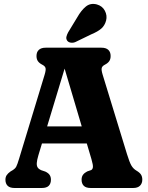

<svg xmlns="http://www.w3.org/2000/svg" viewBox="-20 -938 737 958"><path d="M157.2 -307.4H446.7L447.8 -222.1H156.4ZM234.1 -41.3Q234.1 -21.9 223.2 -10.9Q212.3 0 188.5 0H52.6Q29.3 0 18.2 -10.9Q7.1 -21.9 7.1 -41.3Q7.1 -54.4 13.2 -63.7Q19.3 -73.1 32.1 -82.2L45 -89.9Q55.8 -96.8 61.1 -106.7Q66.5 -116.7 75.3 -146.2L202.5 -564.7Q209.8 -588.5 207.2 -598.5Q204.6 -608.4 190.5 -615.4Q176.2 -622.7 169.2 -632.8Q162.1 -642.8 162.1 -658.7Q162.1 -678.6 173.9 -689.3Q185.6 -700 207.7 -700H486.3Q508.9 -700 520.4 -689.2Q532 -678.4 532 -658.7Q532 -642.9 525 -632.8Q518 -622.7 503.7 -615.4Q490.2 -608.6 487.6 -598.8Q485 -589 492.1 -565.7L613.5 -169.4Q625.9 -128.7 635.6 -112Q645.4 -95.4 661.4 -86.2Q677 -77 683.5 -66.8Q690 -56.7 690 -41.3Q690 -23.1 678.6 -11.5Q667.3 0 644.3 0H432.7Q409 0 398.1 -10.9Q387.1 -21.9 387.1 -41.3Q387.1 -56.4 394.3 -66Q401.4 -75.7 415 -82.6L434.3 -89.2Q441.9 -92.6 443.5 -103.4Q445 -114.3 436.3 -143.8L293.7 -624.9L311.1 -624.4L171.5 -163Q164.3 -138.8 163.5 -124.5Q162.7 -110.3 168.1 -102.2Q173.6 -94.2 184.5 -89.2L206.3 -81.8Q221.6 -74.5 227.8 -64.8Q234.1 -55.2 234.1 -41.3ZM365.3 -851.3Q385.3 -886.6 408.4 -905.4Q431.5 -924.2 463.3 -915.9Q491.1 -908 503.4 -884.1Q515.8 -860.3 509.3 -835.2Q502.7 -810.5 485.6 -795.5Q468.5 -780.4 434.6 -766.3L356.3 -728.3Q345.5 -723.6 333.8 -725.1Q322.1 -726.5 315.7 -734.5Q308.9 -744.2 311.4 -754.7Q313.9 -765.2 319.9 -776.5Z"/></svg>

Font: Fraunces 144pt S100 Black
Style: Regular
Weight: 900
Version: Version 1.000